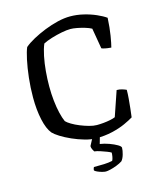

<svg xmlns="http://www.w3.org/2000/svg" viewBox="-132 -815 929 1110"><g transform="rotate(-15 332.5 -260.0)"><path d="M357 0Q328 0 291 -10.5Q254 -21 218 -37Q182 -53 155 -70Q128 -87 116 -100Q92 -129 79 -188.5Q66 -248 66 -321Q66 -381 72.5 -439Q79 -497 89 -543.5Q99 -590 109 -613Q131 -632 165 -650.5Q199 -669 239 -685Q279 -701 319 -710.5Q359 -720 394 -720Q433 -720 473 -710.5Q513 -701 547 -686Q581 -671 602 -656Q599 -597 591.5 -551.5Q584 -506 578 -484Q554 -486 540.5 -489Q527 -492 521 -495L500 -618Q486 -626 463 -633Q440 -640 416.5 -644.5Q393 -649 377 -649Q355 -649 324 -643Q293 -637 262 -627.5Q231 -618 210 -607Q198 -579 189.5 -537.5Q181 -496 177 -450Q173 -404 173 -360Q173 -315 177.5 -273.5Q182 -232 190 -198.5Q198 -165 208 -143Q217 -133 238 -120.5Q259 -108 285 -97.5Q311 -87 336.5 -80Q362 -73 382 -73Q400 -73 421.5 -75Q443 -77 462.5 -81Q482 -85 493 -90L544 -239Q562 -239 577.5 -234Q593 -229 601 -225Q601 -200 598.5 -171.5Q596 -143 593 -115Q590 -87 587 -64Q568 -52 534 -36.5Q500 -21 455 -10.5Q410 0 357 0ZM363 200Q354 200 339.5 196Q325 192 313 186.5Q301 181 297 176Q297 169 299 164Q301 159 302 157Q337 157 363.5 156Q390 155 413 150Q418 142 420.5 127.5Q423 113 423 103Q416 98 399 91.5Q382 85 362.5 78.5Q343 72 327 70Q323 64 318.5 54.5Q314 45 314 35Q324 16 331.5 2Q339 -12 355 -37H390L369 37Q396 41 423.5 51Q451 61 469.5 72Q488 83 488 91Q488 107 481.5 130Q475 153 464 166Q449 176 428 184Q407 192 389.5 196Q372 200 363 200Z"/></g></svg>

Font: Texturina Medium 12pt
Style: Regular
Weight: 400
Version: Version 1.002